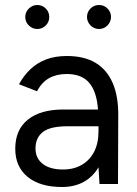

<svg xmlns="http://www.w3.org/2000/svg" viewBox="-20 -736 549 768"><path d="M228 12Q140 12 90.5 -28.5Q41 -69 41 -141Q41 -217 91.5 -257.5Q142 -298 233 -298H372Q367 -369 337 -404.5Q307 -440 247 -440Q206 -440 176.5 -423.5Q147 -407 128 -371L56 -399Q75 -434 102 -459.5Q129 -485 165 -498.5Q201 -512 247 -512Q317 -512 362.5 -484.5Q408 -457 431 -403.5Q454 -350 453 -271L452 0H378L374 -67Q352 -29 315 -8.5Q278 12 228 12ZM232 -58Q275 -58 307 -76.5Q339 -95 356.5 -129Q374 -163 374 -211V-231H251Q181 -231 151.5 -208Q122 -185 122 -142Q122 -103 151 -80.5Q180 -58 232 -58ZM376 -620Q356 -620 342 -634.5Q328 -649 328 -668Q328 -688 342 -702Q356 -716 376 -716Q396 -716 410 -702Q424 -688 424 -668Q424 -649 410 -634.5Q396 -620 376 -620ZM129 -620Q110 -620 95.5 -634Q81 -648 81 -668Q81 -688 95.5 -702Q110 -716 129 -716Q149 -716 163 -702Q177 -688 177 -668Q177 -648 163 -634Q149 -620 129 -620Z"/></svg>

Font: Figtree Light
Style: Regular
Weight: 400
Version: Version 2.002